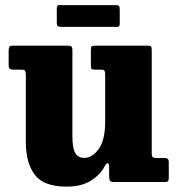

<svg xmlns="http://www.w3.org/2000/svg" viewBox="-20 -694 680 732"><path d="M78.5 -153V-408Q78.5 -420 75.5 -424.2Q72.5 -428.5 61.5 -428.5H32.5Q21.5 -428.5 17.2 -431.8Q13 -435 13 -446.5V-499Q13 -512 16 -516Q19 -520 31.5 -520H237Q248.5 -520 252.2 -516.8Q256 -513.5 256 -501.5V-175.5Q256 -131 266.5 -111.5Q277 -92 301.5 -92Q331.5 -92 356.2 -125.8Q381 -159.5 381 -231.5V-408.5Q381 -419.5 378.5 -424Q376 -428.5 367.5 -428.5H340.5Q332.5 -428.5 329.5 -431Q326.5 -433.5 326.5 -444V-502Q326.5 -513 329 -516.5Q331.5 -520 342 -520H542.5Q553.5 -520 556 -516.5Q558.5 -513 558.5 -502V-111Q558.5 -97 562.8 -94.2Q567 -91.5 580.5 -91.5H609.5Q623.5 -91.5 623.5 -76V-19Q623.5 -7.5 621 -3.8Q618.5 0 607.5 0H417.5Q403.5 0 399.8 -4.2Q396 -8.5 396 -23V-57.5Q396 -69.5 391.2 -71.5Q386.5 -73.5 380 -61.5Q361.5 -26.5 325.5 -4.5Q289.5 17.5 234 17.5Q146.5 17.5 112.5 -27.8Q78.5 -73 78.5 -153ZM196.5 -607.5V-661Q196.5 -668 198.2 -671.2Q200 -674.5 206.5 -674.5H419.5Q429 -674.5 432.8 -671.8Q436.5 -669 436.5 -659V-606.5Q436.5 -599 435 -595.2Q433.5 -591.5 425.5 -591.5H214Q204.5 -591.5 200.5 -594.2Q196.5 -597 196.5 -607.5Z"/></svg>

Font: Besley* Narrow Heavy
Style: Regular
Weight: 800
Width: 4
Designer: Owen Earl
Foundry: indestructible type*
Version: Version 3.000; ttfautohint (v1.8.3)